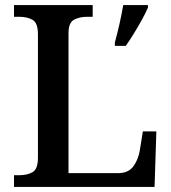

<svg xmlns="http://www.w3.org/2000/svg" viewBox="-20 -734 673 754"><path d="M35 0V-46H57Q87 -46 108 -58Q129 -70 129 -115V-599Q129 -644 108 -656Q87 -668 57 -668H35V-714H344V-668H321Q292 -668 270.5 -656.5Q249 -645 249 -603V-54H443Q484 -54 503.5 -80.5Q523 -107 529 -143L541 -218H594L587 0ZM431 -567Q440 -599 449 -639Q458 -679 464 -714H561V-704Q552 -683 537 -656Q522 -629 505.5 -602Q489 -575 474 -554H431Z"/></svg>

Font: Noto Serif Tibetan Medium
Style: Regular
Weight: 500
Designer: Monotype Design Team
Foundry: Monotype Imaging Inc.
Version: Version 2.103; ttfautohint (v1.8.4.7-5d5b)